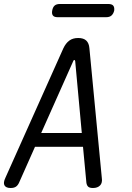

<svg xmlns="http://www.w3.org/2000/svg" viewBox="-41 -930 661 960"><path d="M391 -16 374 -196H134L54 -16Q48 -3 38.5 3.5Q29 10 12 10Q-11 10 -18.5 -3Q-26 -16 -14 -41L276 -689Q288 -714 305.5 -727Q323 -740 350 -740Q377 -740 390.5 -727Q404 -714 406 -689L468 -41Q472 -16 459.5 -3Q447 10 424 10Q407 10 400 3.5Q393 -3 391 -16ZM368 -265 335 -624Q334 -630 330.5 -630Q327 -630 325 -624L165 -265ZM247 -844Q230 -844 223.5 -852.5Q217 -861 220 -877Q223 -894 232 -902Q241 -910 258 -910H501Q518 -910 525 -902Q532 -894 530 -877Q526 -861 516.5 -852.5Q507 -844 490 -844Z"/></svg>

Font: Maple Mono Light
Style: Italic
Weight: 300
Italic angle: -10°
Monospace: yes
Designer: subframe7536
Version: Version 7.000